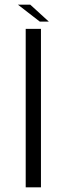

<svg xmlns="http://www.w3.org/2000/svg" viewBox="-20 -798 313 818"><path d="M89.5 0H154.5V-675H89.5ZM149.5 -706H188L109 -778H56.5Z"/></svg>

Font: Anybody SemiExpanded Light
Style: Regular
Weight: 300
Width: 6
Version: Version 1.113;gftools[0.9.25]